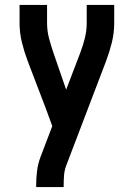

<svg xmlns="http://www.w3.org/2000/svg" viewBox="-20 -540 540 775"><path d="M126 215V208Q126 179 129.5 150.5Q133 122 143 95L191 -31L165 -102L92 -293Q78 -330 68.5 -368.5Q59 -407 59 -447V-520H170V-447Q170 -415 178 -385Q186 -355 196 -326L247 -178L304 -327Q315 -356 322.5 -386Q330 -416 330 -447V-520H441V-447Q441 -407 431.5 -368.5Q422 -330 408 -293L247 129Q240 148 238.5 168Q237 188 237 208V215Z"/></svg>

Font: Iosevka Term Curly
Style: Bold
Weight: 700
Designer: Belleve Invis
Foundry: Belleve Invis
Version: Version 32.3.0